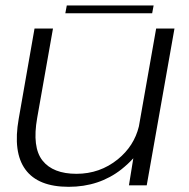

<svg xmlns="http://www.w3.org/2000/svg" viewBox="-20 -698 712 723"><path d="M465.5 0 482 -102Q463 -81 437.5 -60.5Q353.5 5.5 238.5 5.5Q123.5 5.5 75.8 -59.5Q28 -124.5 50.5 -251L110 -590.5H179.5L120 -254Q100.5 -143.5 140 -93.5Q179.5 -43.5 268 -43.5Q356 -43.5 423.5 -98Q485 -148 503 -222L568 -590.5H637L532.5 0ZM226 -648 231.5 -677.5H558.5L553 -648Z"/></svg>

Font: Anybody ExtraExpanded Light
Style: Italic
Weight: 300
Width: 8
Italic angle: -10°
Designer: Tyler Finck
Foundry: Etcetera Type Company
Version: Version 1.010; ttfautohint (v1.8.3) -l 8 -r 50 -G 200 -x 14 